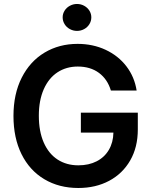

<svg xmlns="http://www.w3.org/2000/svg" viewBox="-20 -938 765 968"><path d="M372.1 -602.5Q314.5 -602.5 270 -573.5Q225.6 -544.4 200.7 -488.3Q175.8 -432.1 175.8 -354.5Q175.8 -275.4 200.7 -219Q225.6 -162.6 270.5 -133.5Q315.4 -104.5 375 -104.5Q427.7 -104.5 467.3 -124.8Q506.8 -145 528.8 -182.4Q550.8 -219.7 551.8 -269.5H387.7V-370.1H674.8V-285.2Q674.8 -195.8 636.5 -129.2Q598.1 -62.5 530.3 -26.4Q462.4 9.8 375 9.8Q277.8 9.8 203.6 -34.4Q129.4 -78.6 88.6 -160.6Q47.9 -242.7 47.9 -353.5Q47.9 -464.4 89.6 -546.6Q131.3 -628.9 204.8 -672.9Q278.3 -716.8 371.1 -716.8Q448.2 -716.8 512.2 -687Q576.2 -657.2 617.2 -603.8Q658.2 -550.3 668.9 -481.4H539.1Q522 -538.6 478.8 -570.6Q435.5 -602.5 372.1 -602.5ZM295.9 -850.6Q295.9 -868.7 305.7 -884.3Q315.4 -899.9 332.3 -908.9Q349.1 -918 368.2 -918Q387.7 -918 404.3 -908.9Q420.9 -899.9 430.7 -884.3Q440.4 -868.7 440.4 -850.6Q440.4 -832 430.7 -816.2Q420.9 -800.3 404.3 -791.3Q387.7 -782.2 368.2 -782.2Q349.1 -782.2 332.3 -791.3Q315.4 -800.3 305.7 -816.2Q295.9 -832 295.9 -850.6Z"/></svg>

Font: Pretendard JP SemiBold
Style: Regular
Weight: 600
Designer: Base glyphs from Inter by Rasmus Andersson; Hangeul glyphs from Noto Sans CJK(Source Han Sans) by Jang Soo-young and Kan
Foundry: Kil Hyung-jin
Version: Version 1.309